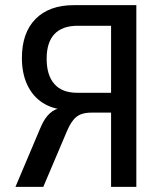

<svg xmlns="http://www.w3.org/2000/svg" viewBox="-20 -725 627 745"><path d="M40 0 136 -227Q152 -266 173 -285Q194 -304 219 -306L236 -307L233 -299Q183 -302 145 -326.5Q107 -351 86 -395.5Q65 -440 65 -500Q65 -598 118 -651.5Q171 -705 266 -705H509V0H411V-288H335Q311 -288 294 -281.5Q277 -275 264.5 -259.5Q252 -244 241 -219L148 0ZM279 -365H411V-625H281Q222 -625 191.5 -593Q161 -561 161 -497Q161 -433 191 -399Q221 -365 279 -365Z"/></svg>

Font: Nunito Sans 10pt Condensed SemiBold
Style: Regular
Weight: 600
Width: 3
Designer: Vernon Adams
Foundry: Vernon Adams
Version: Version 3.101;gftools[0.9.27]